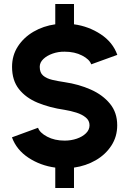

<svg xmlns="http://www.w3.org/2000/svg" viewBox="-20 -832 649 964"><path d="M304.5 -572.5Q273 -573 244.5 -563Q216 -553 197.8 -535.8Q179.5 -518.5 179.5 -496.5Q179.5 -467 196.5 -452.5Q213.5 -438 242 -431.2Q270.5 -424.5 304.5 -419.5Q376 -409 436 -382.2Q496 -355.5 532.2 -311.2Q568.5 -267 568.5 -203Q568.5 -146 539.2 -101Q510 -56 460.8 -27.5Q411.5 1 351.5 9.5V112H257.5V9.5Q183 -0.5 123 -40Q63 -79.5 40 -142.5L171 -190.5Q179.5 -165.5 216.8 -145.8Q254 -126 304.5 -126Q337 -126 365.5 -135.8Q394 -145.5 411.8 -163Q429.5 -180.5 429.5 -203Q429.5 -226.5 410.8 -242Q392 -257.5 363.5 -266.5Q335 -275.5 304.5 -280.5Q229 -291.5 169.2 -316.2Q109.5 -341 75 -384.8Q40.5 -428.5 40.5 -496.5Q40.5 -554 69.8 -599Q99 -644 148.2 -672.8Q197.5 -701.5 257.5 -710V-812H351.5V-710Q425 -700 485.8 -660Q546.5 -620 569 -556.5L438 -509Q429.5 -534 392.2 -553.2Q355 -572.5 304.5 -572.5Z"/></svg>

Font: Urbanist ExtraBold
Style: Regular
Weight: 800
Designer: Corey Hu
Foundry: Corey Hu
Version: Version 1.330; ttfautohint (v1.8.4.7-5d5b)